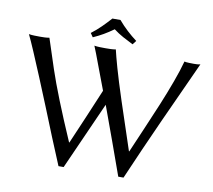

<svg xmlns="http://www.w3.org/2000/svg" viewBox="-91 -958 1189 1072"><g transform="rotate(10 504.0 -422.0)"><path d="M682.6 -139.6Q710.9 -205.6 742.9 -279.8Q774.9 -354 805.7 -428.2Q836.4 -502.4 860.8 -569.3Q885.3 -636.2 898.9 -687Q908.2 -684.6 925.8 -684.1Q943.4 -683.6 951.7 -683.6Q960 -683.6 969.7 -684.1Q979.5 -684.6 989.3 -687Q908.2 -510.7 830.3 -338.6Q752.4 -166.5 676.3 10.3H646.5Q615.7 -76.2 579.3 -177Q543 -277.8 507.8 -373L336.9 10.3H307.6Q277.8 -59.6 245.1 -140.6Q212.4 -221.7 179 -304.4Q145.5 -387.2 114.3 -462.2Q83 -537.1 57.9 -596.2Q32.7 -655.3 17.1 -687Q30.8 -684.6 48.8 -684.1Q66.9 -683.6 80.6 -683.6Q94.2 -683.6 106.9 -684.1Q119.6 -684.6 133.3 -687Q141.6 -659.2 188.5 -518.3Q235.4 -377.4 342.8 -130.4H344.7Q375.5 -202.1 410.9 -284.7Q446.3 -367.2 479.5 -447.3Q449.2 -525.9 426 -589.1Q402.8 -652.3 388.2 -687Q401.9 -684.6 419.9 -684.1Q438 -683.6 451.2 -683.6Q465.3 -683.6 480.5 -684.1Q495.6 -684.6 509.8 -687Q517.1 -654.3 536.1 -586.9Q555.2 -519.5 590.8 -410.4Q626.5 -301.3 680.7 -139.6ZM506.8 -853.5Q531.2 -824.7 558.1 -799.8Q585 -774.9 613.8 -753.4L596.7 -731.4Q566.4 -746.6 538.6 -761.7Q510.7 -776.9 484.4 -796.9Q455.1 -775.9 428.5 -760.5Q401.9 -745.1 371.1 -731.4L356 -753.4Q385.7 -775.9 411.4 -801.3Q437 -826.7 460.9 -853.5Z"/></g></svg>

Font: Kurinto Seri
Style: Regular
Weight: 400
Designer: Kurinto was developed by Clint Goss from a range of fonts that are compatible with the SIL Open Font License Version 1.1
Foundry: Clinton F. Goss
Version: Version 2.196; July 25, 2020